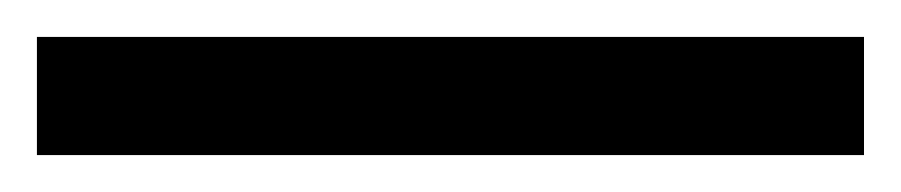

<svg xmlns="http://www.w3.org/2000/svg" viewBox="-22 19 488 104"><path d="M-2 103V39H446V103Z"/></svg>

Font: Noto Sans Tamil UI
Style: Regular
Weight: 400
Designer: Jelle Bosma - Monotype Design Team
Foundry: Monotype Imaging Inc.
Version: Version 2.004